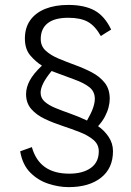

<svg xmlns="http://www.w3.org/2000/svg" viewBox="-20 -748 531 780"><path d="M258.8 12.2Q218.8 12.2 176.8 -1.5Q134.8 -15.1 103 -46.9Q71.3 -78.6 62 -133.3L109.4 -150.4Q125 -95.7 162.8 -69.1Q200.7 -42.5 261.2 -42.5Q316.4 -42.5 348.9 -65.7Q381.3 -88.9 381.3 -133.3Q381.3 -161.1 359.9 -179.4Q338.4 -197.8 304.9 -210.9Q271.5 -224.1 233.6 -236.6Q195.8 -249 162.1 -264.9Q128.4 -280.8 107.2 -304.9Q85.9 -329.1 85.9 -365.7Q85.9 -392.6 100.8 -420.7Q115.7 -448.7 150.4 -481.4Q125.5 -496.6 103.3 -522.5Q81.1 -548.3 81.1 -591.3Q81.1 -635.3 102.8 -665.8Q124.5 -696.3 164.3 -712.2Q204.1 -728 257.3 -728Q322.3 -728 363.5 -705.8Q404.8 -683.6 431.6 -627.9Q431.6 -627.9 425.3 -624Q418.9 -620.1 410.6 -615Q402.3 -609.9 396 -605.7Q389.6 -601.6 389.6 -601.6Q366.7 -642.6 337.2 -659.2Q307.6 -675.8 257.3 -675.8Q201.7 -675.8 173.6 -653.6Q145.5 -631.3 145.5 -589.4Q145.5 -560.5 165.8 -542Q186 -523.4 218 -510Q250 -496.6 285.6 -483.6Q321.3 -470.7 353.3 -453.9Q385.3 -437 405.5 -411.6Q425.8 -386.2 425.8 -346.7Q425.8 -330.6 421.1 -312.3Q416.5 -293.9 406.2 -274.4Q396 -254.9 378.4 -235.4Q403.8 -218.3 421.4 -191.9Q439 -165.5 439 -133.8Q439 -64.5 390.4 -26.1Q341.8 12.2 258.8 12.2ZM333.5 -258.3Q350.1 -287.1 357.7 -308.6Q365.2 -330.1 365.2 -346.7Q365.2 -376 343.3 -393.6Q321.3 -411.1 281.7 -425.3Q242.2 -439.5 189.5 -459.5Q166 -430.7 155.5 -409.4Q145 -388.2 145 -371.6Q145 -349.6 161.6 -335Q178.2 -320.3 205.6 -309.1Q232.9 -297.9 266.4 -286.1Q299.8 -274.4 333.5 -258.3Z"/></svg>

Font: Pontano Sans Light
Style: Regular
Weight: 300
Designer: Vernon Adams
Foundry: Vernon Adams
Version: Version 2.001